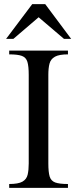

<svg xmlns="http://www.w3.org/2000/svg" viewBox="-20 -907 373 927"><path d="M308.1 0H24.4V-18.6Q68.4 -18.6 88.4 -30Q108.4 -41.5 113.5 -63.7Q118.7 -85.9 118.7 -117.7V-545.9Q118.7 -587.4 112.3 -608.4Q106 -629.4 85.9 -637Q65.9 -644.5 24.4 -644.5V-662.6H308.1V-644.5Q265.6 -644.5 245.4 -633.3Q225.1 -622.1 219.2 -600.3Q213.4 -578.6 213.4 -545.9V-117.7Q213.4 -76.2 219.7 -54.9Q226.1 -33.7 246.3 -26.1Q266.6 -18.6 308.1 -18.6ZM323.7 -719.2H289.1L166.5 -823.7L44.4 -719.2H9.3L135.7 -887.2H198.2Z"/></svg>

Font: Awami Nastaliq
Style: Regular
Weight: 400
Designer: Peter Martin, SIL International
Foundry: SIL International
Version: Version 3.100